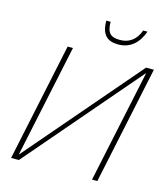

<svg xmlns="http://www.w3.org/2000/svg" viewBox="-131 -1015 973 1116"><g transform="rotate(15 356.0 -457.0)"><path d="M471 -798C545 -798 592 -844 617 -914H591C571 -856 529 -826 475 -826C419 -826 395 -846 395 -914H369C369 -830 405 -798 471 -798ZM41 0H88L672 -680L528 0H560L710 -710H663L79 -30L223 -710H191Z"/></g></svg>

Font: Geist Thin
Style: Italic
Weight: 100
Italic angle: -12°
Designer: Basement.studio, Andrés Briganti, Mateo Zaragoza
Foundry: Basement.studio, Vercel, Andrés Briganti, Guido Ferreyra, Mateo Zaragoza
Version: Version 1.500